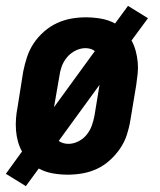

<svg xmlns="http://www.w3.org/2000/svg" viewBox="-25 -587 545 654"><path d="M63 47 -5 5 50 -71Q41 -87 36 -105.5Q31 -124 29.5 -143.5Q28 -163 29.5 -183Q31 -203 35 -223L54 -343Q59 -368 67 -392.5Q75 -417 89.5 -439Q104 -461 124.5 -479Q145 -497 168.5 -508Q192 -519 217 -523.5Q242 -528 267 -528Q293 -528 319 -523.5Q345 -519 367 -507L411 -567L479 -525L423 -449Q432 -433 437 -414.5Q442 -396 444 -376.5Q446 -357 444 -337Q442 -317 439 -297L419 -177Q415 -152 407 -127.5Q399 -103 384 -81Q369 -59 349 -41Q329 -23 305.5 -12Q282 -1 256.5 3.5Q231 8 206 8Q180 8 154.5 3.5Q129 -1 107 -13ZM159 -222 298 -413Q292 -418 283.5 -420.5Q275 -423 266 -423Q249 -423 232 -414.5Q215 -406 203 -391.5Q191 -377 185 -360Q179 -343 177 -326ZM208 -97Q225 -97 242 -105.5Q259 -114 270.5 -128.5Q282 -143 288 -160Q294 -177 297 -194L314 -298L175 -107Q182 -102 190.5 -99.5Q199 -97 208 -97Z"/></svg>

Font: Iosevka Curly Slab Extrabold
Style: Italic
Weight: 800
Italic angle: -9°
Monospace: yes
Designer: Belleve Invis
Foundry: Belleve Invis
Version: Version 22.1.2; ttfautohint (v1.8.4)